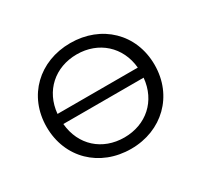

<svg xmlns="http://www.w3.org/2000/svg" viewBox="-118 -683 882 841"><g transform="rotate(-30 323.0 -262.5)"><path d="M323 -530C166 -530 50 -420 50 -263C50 -107 165 5 324 5C480 5 596 -107 596 -263C596 -420 480 -530 323 -530ZM323 -473C433 -473 516 -399 526 -289H120C130 -400 213 -473 323 -473ZM323 -53C212 -53 130 -126 120 -238H526C516 -126 433 -53 323 -53Z"/></g></svg>

Font: Montserrat Z
Style: Regular
Weight: 400
Designer: Julieta Ulanovsky
Foundry: Julieta Ulanovsky
Version: Version 8.000